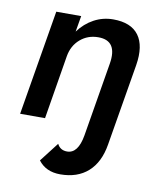

<svg xmlns="http://www.w3.org/2000/svg" viewBox="-80 -535 704 827"><g transform="rotate(10 272.5 -121.5)"><path d="M239 227Q176 227 143 183L208 99Q221 125 251 125Q299 125 313 44L367 -280Q384 -383 299 -383Q253 -383 220 -354.5Q187 -326 179 -279L133 0H24L101 -460H210L198 -390Q226 -428 265 -449Q304 -470 349 -470Q427 -470 460.5 -424.5Q494 -379 480 -293L420 65Q407 144 360.5 185.5Q314 227 239 227Z"/></g></svg>

Font: Jost* Medium
Style: Italic
Weight: 500
Italic angle: -10°
Version: Version 3.7